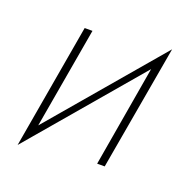

<svg xmlns="http://www.w3.org/2000/svg" viewBox="-102 -589 686 717"><g transform="rotate(20 240.5 -230.5)"><path d="M448 -440 463 -497 58 -21 43 36ZM160 -460H129L43 36L82 -11ZM463 -497 423 -450 346 0H376Z"/></g></svg>

Font: Jost ExtraLight
Style: Italic
Weight: 250
Italic angle: -5°
Version: Version 3.710